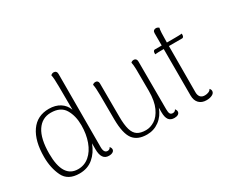

<svg xmlns="http://www.w3.org/2000/svg" viewBox="-117 -1065 1666 1413"><g transform="rotate(-30 716.5 -358.5)"><path d="M516 -22Q516 -9 503.5 -1Q491 7 470 7Q407 7 407 -85V-135Q382 -68 334.5 -28Q287 12 218 12Q120 12 85.5 -59.5Q51 -131 51 -224Q51 -360 104.5 -437Q158 -514 258 -514Q313 -514 351.5 -489.5Q390 -465 406 -421L405 -615Q405 -693 398 -718Q409 -729 423 -729Q435 -729 442 -721.5Q449 -714 449 -701L448 -80Q448 -29 479 -29Q498 -29 506 -47Q516 -34 516 -22ZM406 -290Q406 -370 372.5 -426Q339 -482 256 -482Q181 -482 138.5 -417.5Q96 -353 96 -226Q96 -21 225 -21Q279 -21 320 -56Q361 -91 383.5 -152.5Q406 -214 406 -290Z M1071 -23Q1071 -9 1059 -1Q1047 7 1027 7Q994 7 979 -14Q964 -35 964 -78V-116Q942 -56 896 -22Q850 12 792 12Q711 12 674.5 -37Q638 -86 637 -205L636 -412Q636 -476 629 -504Q639 -514 654 -514Q665 -514 671.5 -507Q678 -500 678 -487L679 -206Q679 -135 691 -94.5Q703 -54 729.5 -37Q756 -20 801 -20Q838 -20 875 -43Q912 -66 937 -120Q962 -174 962 -260Q962 -405 961 -444.5Q960 -484 955 -504Q965 -514 980 -514Q991 -514 997.5 -506.5Q1004 -499 1004 -486L1005 -80Q1005 -52 1011.5 -41Q1018 -30 1034 -30Q1053 -30 1061 -47Q1071 -34 1071 -23Z M1383 -504 1382 -488Q1381 -481 1377 -476.5Q1373 -472 1368 -472H1255V-428L1254 -80Q1254 -54 1266.5 -39.5Q1279 -25 1304 -25Q1321 -25 1336 -31.5Q1351 -38 1356 -50Q1366 -39 1366 -27Q1366 -9 1346 1.5Q1326 12 1297 12Q1257 12 1234 -11.5Q1211 -35 1211 -78V-472H1197Q1163 -472 1137 -470L1138 -486Q1139 -493 1143 -497.5Q1147 -502 1152 -502H1211V-607Q1211 -620 1218 -627Q1225 -634 1237 -634Q1250 -634 1262 -624Q1255 -602 1255 -502H1323Q1363 -502 1383 -504Z"/></g></svg>

Font: Arima Madurai ExtraLight
Style: Regular
Weight: 275
Designer: Joana Correia and Natanael Gama
Foundry: NDISCOVER
Version: Version 1.019